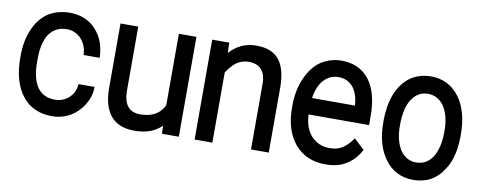

<svg xmlns="http://www.w3.org/2000/svg" viewBox="-54 -796 2607 1041"><g transform="rotate(10 1250.0 -275.5)"><path d="M165 -127Q198.2 -81.1 261.7 -81.1Q305.7 -81.1 337.9 -109.4Q369.1 -138.7 373 -179.7L374 -186.5H461.9V-179.7Q460.9 -131.8 432.6 -85.9Q404.3 -42 362.3 -16.6Q315.4 9.8 261.7 9.8Q155.3 9.8 96.7 -65.4Q38.1 -141.6 38.1 -271.5V-285.2Q38.1 -364.3 64.5 -426.8Q89.8 -488.3 138.7 -524.4Q189.5 -558.6 260.7 -559.6Q348.6 -559.6 403.3 -502Q457 -446.3 461.9 -353.5V-346.7H374L373 -353.5Q370.1 -402.3 337.9 -436.5Q305.7 -468.8 260.7 -468.8Q200.2 -468.8 165 -421.9Q131.8 -372.1 131.8 -282.2V-264.6Q131.8 -175.8 165 -127Z M866.2 0 864.3 -43.9Q810.5 9.8 715.8 9.8Q627.9 9.8 585 -42Q541 -93.8 541 -193.4V-549.8H638.7V-198.2Q638.7 -83 730.5 -83Q828.1 -83 862.3 -156.2V-549.8H959V0Z M1045.9 -549.8H1139.6L1141.6 -493.2Q1202.1 -560.5 1289.1 -559.6Q1373 -559.6 1413.1 -510.7Q1453.1 -461.9 1454.1 -361.3V0H1356.4V-360.4Q1356.4 -415 1331.1 -440.4Q1308.6 -465.8 1260.7 -465.8Q1226.6 -465.8 1194.3 -444.3Q1163.1 -418.9 1143.6 -385.7V0H1045.9Z M1846.7 -2Q1809.6 9.8 1766.6 9.8Q1661.1 9.8 1597.7 -63.5Q1536.1 -137.7 1536.1 -260.7V-276.4Q1536.1 -355.5 1564.5 -421.9Q1592.8 -488.3 1640.6 -523.4Q1692.4 -558.6 1755.9 -559.6Q1856.4 -559.6 1911.1 -488.3Q1964.8 -417 1963.9 -285.2V-241.2H1630.9Q1633.8 -168.9 1670.9 -126Q1711.9 -81.1 1773.4 -81.1Q1817.4 -81.1 1844.7 -99.6Q1874 -119.1 1896.5 -151.4L1900.4 -157.2L1958 -103.5L1955.1 -98.6Q1936.5 -63.5 1908.2 -39.1Q1882.8 -16.6 1846.7 -2ZM1835.9 -433.6Q1805.7 -468.8 1755.9 -468.8Q1708 -468.8 1674.8 -431.6Q1644.5 -398.4 1633.8 -332H1870.1Q1866.2 -396.5 1835.9 -433.6Z M2311.5 1Q2283.2 9.8 2250 9.8Q2151.4 9.8 2093.8 -68.4Q2065.4 -106.4 2050.8 -158.2Q2037.1 -207 2037.1 -273.4V-280.3Q2037.1 -358.4 2061.5 -424.8Q2086.9 -488.3 2134.8 -524.4Q2183.6 -558.6 2249 -559.6Q2347.7 -559.6 2406.2 -481.4Q2462.9 -405.3 2462.9 -275.4V-268.6Q2462.9 -187.5 2438.5 -125Q2428.7 -98.6 2407.2 -69.3Q2393.6 -47.9 2366.2 -26.4Q2339.8 -5.9 2311.5 1ZM2338.9 -415Q2304.7 -463.9 2249 -463.9Q2196.3 -463.9 2162.1 -415Q2128.9 -364.3 2128.9 -268.6Q2128.9 -184.6 2162.1 -133.8Q2195.3 -85.9 2250 -85.9Q2305.7 -85.9 2338.9 -134.8Q2372.1 -185.5 2372.1 -280.3Q2372.1 -364.3 2338.9 -415Z"/></g></svg>

Font: RobotoJAA
Style: Medium
Weight: 500
Version: Version 2.05; 2016-11-05